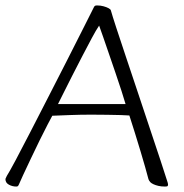

<svg xmlns="http://www.w3.org/2000/svg" viewBox="-20 -672 677 705"><path d="M40 13Q25 13 12.5 6Q0 -1 0 -14Q0 -16 2 -19.5Q4 -23 5 -26Q14 -40 37 -83Q60 -126 91 -186.5Q122 -247 157 -315Q192 -383 225 -448Q258 -513 284.5 -565.5Q311 -618 325 -646Q327 -650 329.5 -651Q332 -652 337 -652Q349 -652 360 -649Q371 -646 378.5 -642Q386 -638 387 -634Q392 -616 407 -570Q422 -524 443 -461.5Q464 -399 487 -330Q510 -261 531.5 -196.5Q553 -132 569.5 -82.5Q586 -33 593 -10Q595 -3 596 -0.5Q597 2 597 5Q597 9 595.5 11Q594 13 586 13Q572 13 561.5 10.5Q551 8 543.5 4.5Q536 1 532 -3Q530 -5 527.5 -9Q525 -13 523 -22Q520 -33 513 -58.5Q506 -84 496 -116.5Q486 -149 475.5 -183.5Q465 -218 455 -248Q445 -249 423.5 -249.5Q402 -250 374 -250.5Q346 -251 315 -251Q276 -251 236 -249.5Q196 -248 172 -247Q168 -240 155 -215Q142 -190 125.5 -156.5Q109 -123 93 -89Q77 -55 65 -29.5Q53 -4 50 4Q48 9 46 11Q44 13 40 13ZM193 -290H441Q436 -308 426 -338.5Q416 -369 404 -404.5Q392 -440 380 -474.5Q368 -509 358.5 -537Q349 -565 344 -578Q333 -562 317 -532Q301 -502 282.5 -466.5Q264 -431 246 -395.5Q228 -360 214 -332Q200 -304 193 -290Z"/></svg>

Font: Briem Hand Thin
Style: Regular
Weight: 100
Designer: Gunnlaugur SE Briem, Eben Sorkin
Foundry: Sorkin Type Co.
Version: Version 1.003